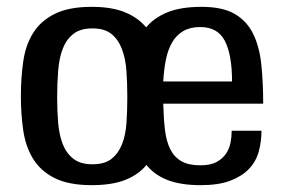

<svg xmlns="http://www.w3.org/2000/svg" viewBox="-20 -530 827 561"><path d="M248 11Q181 11 140 -9.5Q99 -30 77 -65.5Q55 -101 48 -148.5Q41 -196 41 -249Q41 -303 48 -351Q55 -399 77 -434Q99 -469 140 -489.5Q181 -510 248 -510Q307 -510 345.5 -494Q384 -478 407 -450Q430 -478 469 -494Q508 -510 569 -510Q630 -510 665.5 -489.5Q701 -469 719.5 -431.5Q738 -394 743.5 -342Q749 -290 749 -227H457Q458 -184 462 -150.5Q466 -117 477.5 -94Q489 -71 510 -59Q531 -47 565 -47Q595 -47 612.5 -56.5Q630 -66 640 -80.5Q650 -95 653.5 -113Q657 -131 657 -148H744Q744 -116 736 -87Q728 -58 707.5 -36.5Q687 -15 653 -2Q619 11 566 11Q508 11 469.5 -4Q431 -19 408 -48Q385 -20 346.5 -4.5Q308 11 248 11ZM250 -50Q286 -50 306 -66Q326 -82 336.5 -108.5Q347 -135 349.5 -170.5Q352 -206 352 -245Q352 -285 349.5 -321.5Q347 -358 336.5 -386Q326 -414 306 -430.5Q286 -447 250 -447Q215 -447 194.5 -431Q174 -415 163.5 -388Q153 -361 150 -324Q147 -287 147 -245Q147 -206 150 -170.5Q153 -135 163.5 -108.5Q174 -82 194.5 -66Q215 -50 250 -50ZM565 -451Q536 -451 516 -439.5Q496 -428 483.5 -407Q471 -386 465 -357Q459 -328 457 -292H658Q658 -370 637 -410.5Q616 -451 565 -451Z"/></svg>

Font: Hermeneus One
Style: Regular
Weight: 400
Designer: Rodrigo Fuenzalida, Pablo Impallari
Foundry: Pablo Impallari, Rodrigo Fuenzalida
Version: Version 1.002; ttfautohint (v0.93) -l 8 -r 50 -G 200 -x 14 -